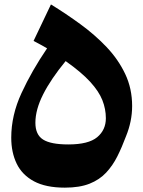

<svg xmlns="http://www.w3.org/2000/svg" viewBox="-20 -843 652 874"><path d="M581.5 -360.4Q581.5 -290.5 553.2 -221.7Q535.2 -173.3 514.2 -131.3Q493.2 -89.4 463.1 -57.1Q433.1 -24.9 387.7 -6.8Q342.3 11.2 275.4 11.2Q188.5 11.2 134.5 -17.8Q80.6 -46.9 55.9 -98.1Q31.2 -149.4 31.2 -216.3Q31.2 -318.4 77.9 -419.4Q124.5 -520.5 194.3 -623Q163.1 -641.1 132.8 -656.7L211.9 -822.8Q280.3 -780.8 345.9 -732.9Q411.6 -685.1 464.8 -629.2Q518.1 -573.2 549.8 -506.6Q581.5 -439.9 581.5 -360.4ZM278.8 -564.9Q211.4 -482.9 176.3 -413.3Q141.1 -343.8 141.1 -284.2Q141.1 -230 176 -207.8Q210.9 -185.5 291 -185.5Q382.8 -185.5 422.4 -218.5Q461.9 -251.5 461.9 -304.7Q461.9 -346.7 446 -387Q430.2 -427.2 390.4 -470.7Q350.6 -514.2 278.8 -564.9Z"/></svg>

Font: Pinar-DS4-FD ExtraBold
Style: Regular
Weight: 800
Designer: Amin Abedi
Version: Version 3.000